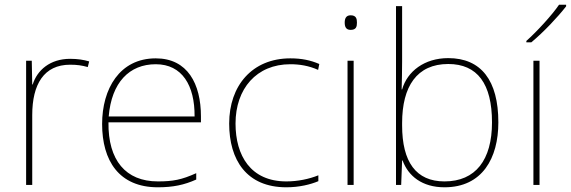

<svg xmlns="http://www.w3.org/2000/svg" viewBox="-20 -786 2426 816"><path d="M278 -536C193 -536 138 -488 119 -427H117L115 -528H91V0H117V-297C117 -428 167 -511 278 -511C308 -511 328 -508 353 -501L359 -525C335 -532 310 -536 278 -536Z M642 -538C488 -538 414 -408 414 -259C414 -104 485 10 651 10C715 10 763 0 814 -23V-50C752 -22 715 -15 651 -15C514 -15 439 -105 441 -266H834V-291C834 -430 777 -538 642 -538ZM642 -513C754 -513 808 -423 807 -291H442C454 -436 530 -513 642 -513Z M1197 10C1252 10 1300 -2 1333 -16V-41C1294 -25 1245 -15 1197 -15C1045 -15 981 -125 981 -261C981 -409 1070 -513 1214 -513C1252 -513 1292 -507 1332 -489L1337 -514C1300 -530 1262 -538 1214 -538C1052 -538 954 -422 954 -261C954 -106 1028 10 1197 10Z M1470 -721C1450 -721 1445 -706 1445 -690C1445 -673 1450 -659 1470 -659C1494 -659 1497 -673 1497 -690C1497 -706 1494 -721 1470 -721ZM1483 -528H1457V0H1483Z M1689 -525V-760H1663V0H1685L1689 -104H1691C1715 -38 1774 10 1869 10C2030 10 2098 -114 2098 -266C2098 -444 2025 -539 1885 -539C1784 -539 1711 -483 1689 -406H1687C1688 -439 1689 -493 1689 -525ZM1885 -514C2009 -514 2071 -430 2071 -266C2071 -106 2001 -15 1869 -15C1748 -15 1689 -98 1689 -253V-263C1689 -419 1752 -514 1885 -514Z M2386 -759V-766H2356C2327 -723 2262 -652 2217 -612V-606H2238C2291 -650 2351 -714 2386 -759ZM2273 0V-528H2247V0Z"/></svg>

Font: Noto Sans Lao Thin
Style: Regular
Weight: 100
Designer: Monotype Design Team
Foundry: Monotype Imaging Inc.
Version: Version 2.003